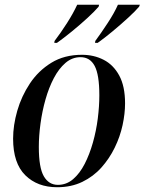

<svg xmlns="http://www.w3.org/2000/svg" viewBox="-20 -776 607 806"><path d="M220 10Q137 10 86 -40.5Q35 -91 35 -194Q35 -250 52.5 -311Q70 -372 105.5 -425.5Q141 -479 195.5 -512.5Q250 -546 324 -546Q374 -546 415 -525Q456 -504 480.5 -459Q505 -414 505 -342Q505 -299 494.5 -250.5Q484 -202 461.5 -156Q439 -110 405.5 -72.5Q372 -35 325.5 -12.5Q279 10 220 10ZM223 0Q259 0 287 -24Q315 -48 335.5 -88Q356 -128 370 -177.5Q384 -227 390.5 -278.5Q397 -330 397 -376Q397 -462 377.5 -499Q358 -536 318 -536Q283 -536 255 -512Q227 -488 206 -448Q185 -408 171 -358.5Q157 -309 150 -257Q143 -205 143 -159Q143 -72 164 -36Q185 0 223 0ZM380 -604Q405 -638 432.5 -680Q460 -722 475 -756H567L564 -748Q549 -730 518 -701.5Q487 -673 452 -644Q417 -615 390 -596H379ZM209 -604Q235 -638 261.5 -679.5Q288 -721 304 -756H396L394 -748Q378 -729 347 -700.5Q316 -672 281 -643.5Q246 -615 219 -596H208Z"/></svg>

Font: Noto Serif Display SemiCondensed Medium
Style: Italic
Weight: 500
Width: 4
Italic angle: -12°
Designer: Monotype Design Team
Foundry: Monotype Imaging Inc.
Version: Version 2.009